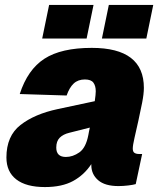

<svg xmlns="http://www.w3.org/2000/svg" viewBox="-20 -746 643 778"><path d="M350 -77Q350 -80 350 -81Q321 -37 276 -12.5Q231 12 162 12Q86 12 46 -19Q6 -50 6 -108Q6 -195 63 -239.5Q120 -284 214 -304L364 -336Q368 -364 368 -376Q368 -398 358.5 -411Q349 -424 324 -424Q296 -424 278.5 -407.5Q261 -391 250 -359L60 -365Q92 -464 160 -508Q228 -552 352 -552Q563 -552 563 -390Q563 -366 556 -330Q549 -294 540.5 -256Q532 -218 525 -187.5Q518 -157 518 -144Q518 -131 525 -126.5Q532 -122 544 -122H556L530 0Q520 3 499.5 5.5Q479 8 460 8Q405 8 377.5 -16Q350 -40 350 -77ZM208 -148Q208 -110 247 -110Q275 -110 301.5 -128.5Q328 -147 338 -199Q339 -205 340.5 -212.5Q342 -220 344 -229L261 -208Q236 -202 222 -188Q208 -174 208 -148ZM151 -590 179 -726H359L331 -590ZM393 -590 421 -726H601L573 -590Z"/></svg>

Font: Geist Black
Style: Italic
Weight: 900
Italic angle: -12°
Designer: Basement.studio, Andrés Briganti, Mateo Zaragoza
Foundry: Basement.studio, Vercel, Andrés Briganti, Guido Ferreyra, Mateo Zaragoza
Version: Version 1.500; ttfautohint (v1.8.4.7-5d5b)